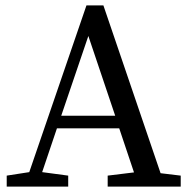

<svg xmlns="http://www.w3.org/2000/svg" viewBox="-20 -695 704 715"><path d="M5 0V-41L89 -54L302 -675H365L578 -50L653 -41V0H381V-41L479 -53L424 -217H192L137 -54L234 -41V0ZM208 -264H409L309 -561Z"/></svg>

Font: Source Serif 4
Style: Regular
Weight: 400
Designer: Frank Grießhammer
Foundry: Adobe
Version: Version 4.005;hotconv 1.1.0;makeotfexe 2.6.0